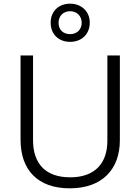

<svg xmlns="http://www.w3.org/2000/svg" viewBox="-20 -1016 765 1046"><path d="M362 -788C423 -788 469 -828 469 -893C469 -955 422 -996 362 -996C300 -996 256 -955 256 -892C256 -828 301 -788 362 -788ZM362 -830C323 -830 299 -855 299 -892C299 -930 326 -955 362 -955C397 -955 425 -930 425 -892C425 -855 399 -830 362 -830ZM633 -252V-714H565V-249C565 -127 497 -50 363 -50C230 -50 160 -122 160 -253V-714H92V-254C92 -90 186 10 360 10C537 10 633 -94 633 -252Z"/></svg>

Font: Noto Sans Thaana Light
Style: Regular
Weight: 300
Designer: David Williams
Foundry: Google Inc.
Version: Version 3.001